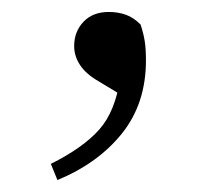

<svg xmlns="http://www.w3.org/2000/svg" viewBox="-20 -125 367 321"><path d="M76 176 65 149Q119 122 146 91.5Q173 61 181 5L193 40L145 11Q124 -1 114 -16Q104 -31 104 -48Q104 -72 119.5 -88.5Q135 -105 162 -105Q177 -105 190 -100.5Q203 -96 215 -84Q220 -69 222 -56Q224 -43 224 -24Q224 48 184 98Q144 148 76 176Z"/></svg>

Font: Noto Serif SC
Style: Regular
Weight: 400
Designer: Ryoko NISHIZUKA 西塚涼子 (kana & ideographs); Frank Grießhammer (Latin, Greek & Cyrillic); Wenlong ZHANG 张文龙 (bopomofo); San
Foundry: Adobe
Version: Version 2.002-H1;hotconv 1.1.0;makeotfexe 2.6.0